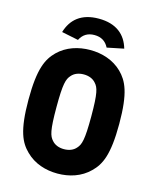

<svg xmlns="http://www.w3.org/2000/svg" viewBox="-131 -986 885 1087"><g transform="rotate(15 311.0 -442.0)"><path d="M311 12C380 12 448 -9 498 -59C545 -105 577 -167 577 -350C577 -534 545 -595 498 -642C448 -691 380 -712 311 -712C242 -712 174 -691 124 -642C77 -595 45 -534 45 -350C45 -167 77 -105 124 -59C174 -9 242 12 311 12ZM311 -131C281 -131 256 -141 240 -160C219 -183 209 -212 209 -350C209 -488 219 -517 240 -540C256 -559 281 -569 311 -569C341 -569 366 -559 382 -540C403 -517 413 -488 413 -350C413 -212 403 -183 382 -160C366 -141 341 -131 311 -131ZM312 -896C209 -896 153 -846 130 -769L228 -749C245 -783 273 -800 312 -800C351 -800 379 -783 396 -749L494 -769C472 -846 415 -896 312 -896Z"/></g></svg>

Font: Finlandica
Style: Bold
Weight: 700
Designer: Niklas Ekholm, Juho Hiilivirta, Jaakko Suomalainen
Foundry: Helsinki Type Studio
Version: Version 2.000;Glyphs 3.2 (3202)